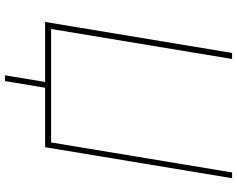

<svg xmlns="http://www.w3.org/2000/svg" viewBox="-108 -660 924 747"><g transform="rotate(90 353.5 -286.0)"><path d="M552.2 0H64.9L185.5 -727.5H209L92.3 -23.4H533.7L650.4 -727.5H672.9ZM272.5 156.2 300.3 -11.7H322.8L294.9 156.2Z"/></g></svg>

Font: Inter 16pt Thin
Style: Italic
Weight: 250
Italic angle: -9.3988°
Version: Version 4.001;git-66647c0bb